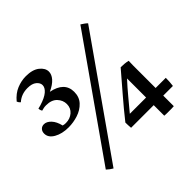

<svg xmlns="http://www.w3.org/2000/svg" viewBox="-173 -879 1068 1068"><g transform="rotate(-45 361.0 -345.0)"><path d="M85 -522 105 -527Q151 -541 172.5 -559.5Q194 -578 194 -598Q194 -616 176 -631Q158 -646 123 -646Q74 -646 41 -616Q35 -621 32 -625.5Q29 -630 27 -635Q56 -670 91.5 -684.5Q127 -699 163 -699Q215 -699 243.5 -676.5Q272 -654 272 -626Q272 -604 253.5 -582.5Q235 -561 196 -543Q292 -524 292 -447Q292 -406 267 -379.5Q242 -353 205 -341Q168 -329 130 -329Q79 -329 44 -349Q9 -369 9 -401Q9 -418 19 -428.5Q29 -439 45 -439Q66 -439 85.5 -418.5Q105 -398 114 -360Q120 -358 126.5 -357.5Q133 -357 137 -357Q169 -357 192 -376.5Q215 -396 215 -428Q215 -458 193 -481.5Q171 -505 128 -505Q116 -505 108 -503Q100 -501 92 -499Q85 -509 85 -522ZM616 -662 145 9Q127 -1 110 -17L581 -688Q590 -682 599 -676Q608 -670 616 -662ZM589 2Q581 2 570.5 2Q560 2 552 1V-82H374Q373 -91 372.5 -104Q372 -117 372 -125Q421 -187 470 -243.5Q519 -300 571 -361Q603 -361 628 -355Q627 -332 627 -320Q627 -308 627 -299V-142H707Q707 -126 706 -111Q705 -96 703 -82H627V1Q618 2 608.5 2Q599 2 589 2ZM552 -142V-292Q518 -255 486.5 -217Q455 -179 424 -142Z"/></g></svg>

Font: Tiro Kannada
Style: Regular
Weight: 400
Designer: Kannada: John Hudson & Fiona Ross. Latin: John Hudson.
Foundry: Tiro Typeworks Ltd.
Version: Version 1.52